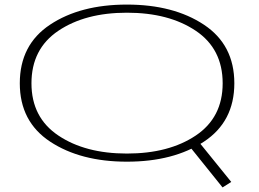

<svg xmlns="http://www.w3.org/2000/svg" viewBox="-20 -702 1133 839"><path d="M952.5 117 990.5 93 841.5 -91 803 -69ZM534.5 4.5Q738.5 4.5 871.2 -83Q1004 -170.5 1004 -338Q1004 -506 871.2 -594Q738.5 -682 534.5 -682Q331 -682 198.8 -594.2Q66.5 -506.5 66.5 -338Q66.5 -170.5 199.2 -83Q332 4.5 534.5 4.5ZM534.5 -31Q352.5 -31 235 -109.8Q117.5 -188.5 117.5 -338Q117.5 -488.5 235 -567.5Q352.5 -646.5 534.5 -646.5Q718 -646.5 835.5 -567.5Q953 -488.5 953 -338Q953 -188.5 835.5 -109.8Q718 -31 534.5 -31Z"/></svg>

Font: Anybody ExtraExpanded ExtraLight
Style: Regular
Weight: 250
Width: 8
Version: Version 1.113;gftools[0.9.25]